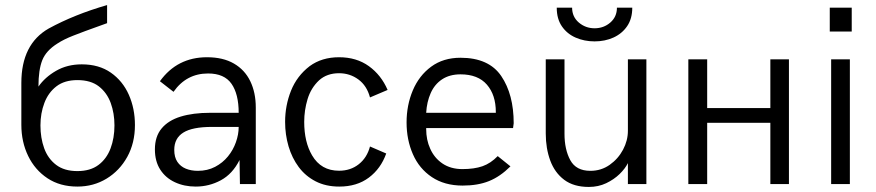

<svg xmlns="http://www.w3.org/2000/svg" viewBox="-20 -720 3428 751"><path d="M282.7 9.8Q214.8 9.8 165.8 -22.7Q116.7 -55.2 90.1 -110.1Q63.5 -165 63.5 -231.9V-395.5Q63.5 -547.4 170.4 -608.4Q270.5 -663.1 398.9 -700.2V-629.4Q293.9 -591.8 266.6 -580.6Q229 -565.9 204.6 -549.8Q160.2 -522 145.3 -484.4Q130.4 -446.8 130.4 -381.3Q155.8 -418 199.5 -443.1Q243.2 -468.3 299.8 -468.3Q367.2 -468.3 413.6 -435.8Q460 -403.3 483.9 -349.4Q507.8 -295.4 507.8 -231Q507.8 -160.6 477.8 -106.4Q447.8 -52.2 396.7 -21.2Q345.7 9.8 282.7 9.8ZM282.7 -50.8Q333 -50.8 365 -74.7Q397 -98.6 412.4 -139.4Q427.7 -180.2 427.7 -229.5Q427.7 -276.9 413.1 -317.1Q398.4 -357.4 366.7 -382.1Q335 -406.7 282.7 -406.7Q232.4 -406.7 200.7 -382.3Q168.9 -357.9 153.6 -317.4Q138.2 -276.9 138.2 -229.5Q138.2 -180.7 152.8 -140.1Q167.5 -99.6 199.5 -75.2Q231.4 -50.8 282.7 -50.8Z M585.9 0ZM585.9 0ZM745.6 9.8Q700.7 9.8 664.3 -7.1Q627.9 -23.9 606.9 -56.4Q585.9 -88.9 585.9 -135.7Q585.9 -186 612.1 -217.5Q638.2 -249 686.5 -263.9Q734.9 -278.8 802.2 -278.8H913.6Q913.6 -352.1 885.5 -392.3Q857.4 -432.6 793.9 -432.6Q709 -432.6 658.7 -360.8L605.5 -402.3Q673.3 -496.1 789.6 -496.1Q852.5 -496.1 895 -471.4Q937.5 -446.8 959 -402.3Q980.5 -357.9 980.5 -299.3V0H918.5L917 -94.2Q889.6 -39.6 843.8 -14.9Q797.9 9.8 745.6 9.8ZM753.9 -51.8Q791.5 -51.8 821.3 -67.4Q851.1 -83 871.6 -108.2Q892.1 -133.3 902.8 -163.8Q913.6 -194.3 913.6 -223.6H809.1Q732.4 -223.6 697 -201.4Q661.6 -179.2 661.6 -133.8Q661.6 -105 673.8 -86.9Q686 -68.8 706.8 -60.3Q727.5 -51.8 753.9 -51.8Z M1095.2 0ZM1095.2 0ZM1307.1 9.8Q1254.4 9.8 1214.6 -10.7Q1174.8 -31.2 1148.4 -66.7Q1122.1 -102.1 1108.6 -147.7Q1095.2 -193.4 1095.2 -243.2Q1095.2 -307.6 1118.4 -365.5Q1141.6 -423.3 1191.4 -461.4Q1238.8 -496.1 1306.2 -496.1Q1374.5 -496.1 1422.9 -461.2Q1471.2 -426.3 1496.1 -368.2L1427.2 -338.9Q1415 -384.8 1381.8 -409.2Q1348.6 -433.6 1306.2 -433.6Q1258.8 -433.6 1228 -405.8Q1196.3 -376 1183.1 -332.5Q1169.9 -289.1 1169.9 -243.2Q1169.9 -164.6 1200.7 -112.3Q1235.8 -52.2 1306.2 -52.2Q1351.1 -52.2 1383.3 -77.6Q1415.5 -103 1427.2 -147L1490.7 -119.6Q1469.7 -60.5 1422.9 -25.4Q1376 9.8 1307.1 9.8Z M1789.6 5.9Q1718.8 5.9 1669.2 -27.3Q1619.6 -60.5 1595 -116.9Q1570.3 -173.3 1570.3 -241.2Q1570.3 -308.6 1594.7 -366.5Q1619.1 -424.3 1666.5 -459.2Q1713.9 -494.1 1781.2 -494.1Q1892.1 -494.1 1940.7 -422.4Q1989.3 -350.6 1989.3 -237.8L1986.8 -219.2H1647V-215.3Q1647 -172.9 1662.6 -138.7Q1678.7 -102.1 1710.9 -80.3Q1743.2 -58.6 1788.6 -58.6Q1835 -58.6 1867.2 -69.8Q1899.4 -81.1 1926.8 -109.4L1976.6 -69.3Q1936.5 -29.3 1892.8 -11.7Q1849.1 5.9 1789.6 5.9ZM1919.4 -278.8V-281.7Q1919.4 -348.6 1884.5 -388.9Q1849.6 -429.2 1781.2 -429.2Q1738.8 -429.2 1709.2 -409.7Q1679.7 -390.1 1664.6 -355.7Q1649.4 -321.3 1647 -278.8Z M2305.7 -558.1Q2265.6 -558.1 2231.9 -572.8Q2198.2 -587.4 2178 -616.7Q2157.7 -646 2157.7 -689.9H2217.8Q2217.8 -654.3 2244.1 -631.8Q2270.5 -609.4 2305.7 -609.4Q2341.3 -609.4 2367.2 -631.8Q2393.1 -654.3 2393.1 -689.9H2453.1Q2453.1 -647 2433.1 -617.7Q2413.1 -588.4 2379.6 -573.2Q2346.2 -558.1 2305.7 -558.1ZM2283.2 11.2Q2224.1 11.2 2187 -16.6Q2149.9 -44.4 2132.3 -92Q2114.7 -139.6 2114.7 -197.8V-487.8H2188V-196.8Q2188 -135.3 2210.7 -93.5Q2233.4 -51.8 2289.1 -51.8Q2331.5 -51.8 2364.7 -75.2Q2397.9 -98.6 2417 -134.5Q2436 -170.4 2436 -208.5V-487.8H2508.3V0H2436V-82Q2425.3 -60.5 2403.6 -39.3Q2381.8 -18.1 2351.1 -3.4Q2320.3 11.2 2283.2 11.2Z M3065.9 0H2993.2V-239.7H2746.1V0H2672.4V-487.8H2746.1V-297.4H2993.2V-487.8H3065.9Z M3311.5 -596.7H3225.6V-689.9H3311.5ZM3304.2 0H3231V-487.8H3304.2Z"/></svg>

Font: Acari Sans
Style: Regular
Weight: 400
Designer: Alfredo Marco Pradil and Stefan Peev
Foundry: Hanken Design Co.
Version: Version 1.045;February 4, 2021;FontCreator 13.0.0.2655 64-bi